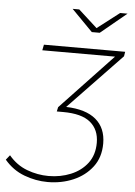

<svg xmlns="http://www.w3.org/2000/svg" viewBox="-157 -766 711 1010"><g transform="rotate(5 199.0 -260.5)"><path d="M133 199Q70 199 9 176Q-52 153 -96 101L-76 76Q-35 125 21 146Q77 167 135 167Q198 167 252.5 144.5Q307 122 340 78.5Q373 35 373 -29Q373 -98 327 -136.5Q281 -175 182 -175H149L154 -198L429 -489H45L51 -519H480L476 -495L196 -203Q300 -200 353.5 -155Q407 -110 407 -28Q407 45 368.5 95.5Q330 146 268 172.5Q206 199 133 199ZM296 -607 185 -720H220L319 -630L436 -720H475L338 -607Z"/></g></svg>

Font: Montserrat ExtraLight
Style: Italic
Weight: 200
Italic angle: -11.3°
Designer: Julieta Ulanovsky
Foundry: Julieta Ulanovsky
Version: Version 9.000; ttfautohint (v1.8.4.7-5d5b)